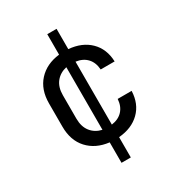

<svg xmlns="http://www.w3.org/2000/svg" viewBox="-195 -812 989 1073"><g transform="rotate(-30 300.0 -275.0)"><path d="M273 140V8Q188 -2 138 -56.5Q88 -111 88 -200V-350Q88 -439 138 -493.5Q188 -548 273 -558V-690H333V-559Q418 -552 469 -502Q520 -452 523 -370H433Q430 -416 404 -444Q378 -472 333 -478V-72Q378 -78 404 -106Q430 -134 433 -180H523Q520 -98 469 -48Q418 2 333 9V140ZM178 -200Q178 -148 203.5 -115.5Q229 -83 273 -73V-477Q229 -467 203.5 -435Q178 -403 178 -351Z"/></g></svg>

Font: JetBrainsMono NFM
Style: Regular
Weight: 400
Monospace: yes
Designer: Philipp Nurullin, Konstantin Bulenkov
Foundry: JetBrains
Version: Version 2.304; ttfautohint (v1.8.4.7-5d5b);Nerd Fonts 3.3.0